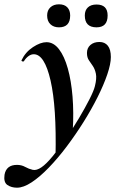

<svg xmlns="http://www.w3.org/2000/svg" viewBox="-94 -591 567 892"><path d="M-15 281Q-41 281 -59.5 268.5Q-78 256 -73 221Q-65 175 -15 175Q6 175 23 184.5Q40 194 58 198Q76 202 99 186Q121 171 151 134.5Q181 98 213 51.5Q245 5 273.5 -43Q302 -91 322 -130.5Q342 -170 347 -191Q356 -227 351.5 -248.5Q347 -270 337.5 -284Q328 -298 319 -311Q310 -324 310 -345Q310 -368 326 -382Q342 -396 368 -396Q393 -396 407 -378.5Q421 -361 421 -326Q421 -294 404.5 -245.5Q388 -197 359.5 -140Q331 -83 294 -24Q257 35 216 89.5Q175 144 133 187.5Q91 231 53 256Q15 281 -15 281ZM164 135Q169 -94 141 -216.5Q113 -339 63 -339Q50 -339 38 -330Q26 -321 18 -308Q16 -304 10.5 -305.5Q5 -307 6 -311Q24 -349 59 -372Q94 -395 122 -395Q155 -395 180 -362.5Q205 -330 221 -273Q237 -216 243 -142Q249 -68 244 16ZM180 -464Q155.2 -464 140.1 -478.5Q125 -492.9 125 -519Q125 -543 140.1 -557Q155.2 -571 180 -571Q205.3 -571 218.7 -557Q232 -543 232 -519Q232 -464 180 -464ZM354.4 -464Q300 -464 300 -519Q300 -543.2 314.3 -556.6Q328.5 -570 354.4 -570Q406 -570 406 -519Q406 -464 354.4 -464Z"/></svg>

Font: Cormorant Light
Style: Italic
Weight: 300
Italic angle: -10°
Designer: Christian Thalmann (Catharsis Fonts)
Foundry: Catharsis Fonts
Version: Version 4.000